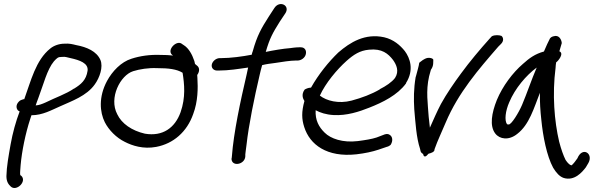

<svg xmlns="http://www.w3.org/2000/svg" viewBox="-20 -741 2991 958"><path d="M73 -188 78 -185C59 -135 43 -77 33 -21C23 36 13 90 12 138C12 165 22 179 34 190C62 216 116 164 86 136H85L81 132C79 123 82 100 83 82C89 14 107 -75 131 -148L137 -166C193 -166 237 -192 281 -211C338 -237 412 -262 453 -320C477 -353 496 -407 481 -442C462 -485 414 -506 360 -516C343 -520 327 -525 301 -523C276 -523 249 -514 231 -499C158 -441 134 -336 101 -246H97C89 -244 79 -240 74 -234C57 -217 61 -197 72 -188ZM290 -457C306 -459 313 -455 332 -451C377 -441 422 -426 417 -388C410 -341 384 -320 350 -299H349C310 -272 256 -254 208 -230C190 -222 175 -216 158 -215C162 -226 166 -239 171 -251C197 -320 215 -394 249 -435C265 -452 269 -457 288 -457Z M503 -131C523 -92 560 -54 603 -33C640 -14 695 4 759 -8C845 -24 913 -83 944 -172C968 -235 968 -303 965 -351L964 -367C974 -380 978 -399 966 -411L953 -422C951 -428 951 -435 948 -441C939 -468 922 -500 898 -515L889 -521C863 -545 810 -492 839 -467H840L843 -464C824 -466 804 -467 780 -467C728 -469 679 -462 636 -448C584 -432 540 -385 514 -337C471 -257 478 -181 503 -131ZM645 -386C677 -396 721 -403 763 -401H764C821 -401 862 -396 891 -378C900 -322 907 -255 881 -181C853 -103 792 -59 703 -74C638 -89 587 -124 565 -171C522 -252 580 -366 645 -386Z M1084 -451H1077C1058 -451 1041 -436 1037 -420C1033 -402 1046 -389 1063 -389H1071C1121 -389 1169 -397 1218 -404L1211 -371C1179 -234 1146 -80 1137 39L1136 49L1135 50C1135 93 1202 81 1204 39V29C1204 25 1207 7 1210 -18C1221 -118 1249 -254 1276 -369C1280 -385 1283 -400 1288 -416C1307 -421 1330 -424 1354 -427C1385 -432 1430 -439 1456 -439H1465C1482 -439 1502 -452 1506 -471C1510 -489 1501 -505 1481 -505H1472C1455 -505 1429 -501 1429 -501C1390 -498 1345 -490 1306 -482C1326 -551 1341 -577 1376 -633L1404 -675C1429 -714 1375 -741 1349 -701L1321 -658C1284 -600 1263 -564 1241 -485C1239 -480 1237 -474 1236 -468C1190 -459 1129 -451 1084 -451Z M2006 -327C2047 -392 2026 -451 2000 -486C1977 -515 1944 -544 1897 -555C1801 -576 1727 -530 1668 -479C1620 -433 1569 -370 1532 -304C1516 -303 1505 -297 1500 -294C1482 -269 1492 -248 1499 -237C1484 -183 1485 -147 1498 -107C1526 -19 1611 45 1758 29C1801 24 1838 16 1868 6L1909 -8C1919 -10 1925 -15 1929 -18C1943 -40 1937 -60 1926 -67C1920 -72 1912 -74 1902 -71H1901L1859 -55C1835 -47 1803 -42 1765 -37C1690 -28 1630 -49 1600 -79C1571 -107 1552 -142 1555 -191C1577 -179 1607 -169 1644 -167C1710 -163 1773 -184 1823 -204C1889 -230 1963 -266 2006 -325ZM1576 -264C1604 -326 1661 -394 1709 -437C1745 -469 1776 -489 1821 -493C1886 -500 1917 -473 1941 -442C1958 -418 1973 -386 1951 -352C1935 -331 1905 -311 1875 -296V-295C1834 -271 1786 -253 1734 -239C1669 -222 1609 -238 1576 -264Z M2148 4C2165 -44 2182 -77 2204 -130C2267 -279 2368 -395 2466 -508L2479 -521C2495 -536 2492 -554 2482 -562C2471 -566 2449 -568 2434 -560L2422 -547C2377 -497 2323 -433 2280 -374C2246 -328 2208 -273 2180 -222C2161 -186 2142 -142 2125 -104C2123 -119 2121 -139 2119 -158C2115 -223 2104 -286 2121 -360C2124 -372 2127 -383 2130 -393C2145 -413 2141 -432 2142 -443C2140 -450 2126 -454 2113 -452C2095 -448 2080 -434 2077 -432L2071 -427L2072 -429C2070 -410 2061 -384 2055 -359L2054 -357C2044 -297 2044 -247 2047 -196C2053 -130 2057 -55 2076 2C2078 6 2076 20 2091 27C2095 47 2106 41 2118 26C2131 23 2148 17 2148 6Z M2771 -485C2775 -498 2779 -514 2783 -526C2782 -542 2770 -569 2742 -560C2733 -558 2728 -554 2724 -549C2717 -536 2704 -508 2694 -484C2650 -472 2621 -451 2589 -422C2539 -379 2488 -312 2459 -242C2433 -177 2422 -113 2451 -75C2473 -46 2519 -39 2561 -73C2621 -119 2644 -202 2674 -278C2673 -234 2676 -187 2681 -143C2689 -61 2708 37 2740 96C2756 122 2772 140 2793 147C2846 163 2884 119 2903 94L2916 72C2942 25 2886 -12 2861 49L2847 68C2843 73 2833 85 2830 84L2829 83H2828C2824 82 2813 74 2802 57C2791 35 2780 4 2770 -34C2746 -136 2735 -270 2752 -402C2753 -413 2753 -421 2755 -430C2766 -437 2796 -475 2771 -485ZM2658 -404C2632 -344 2610 -277 2585 -218C2568 -178 2531 -118 2518 -120C2517 -120 2514 -120 2510 -121C2496 -140 2502 -188 2521 -231C2550 -300 2605 -365 2658 -404Z"/></svg>

Font: Stray Cat
Style: ExBdObl
Weight: 800
Version: Version 1.0